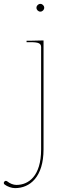

<svg xmlns="http://www.w3.org/2000/svg" viewBox="-102 -730 312 990"><path d="M86 -690C86 -679 95.5 -670 106 -670C117 -670 126 -679.5 126 -690C126 -701 116.5 -710 106 -710C95 -710 86 -700.5 86 -690ZM-17 223.5C-33.5 223.5 -50.5 216.5 -65 205C-67 203.5 -70 202.5 -72 202.5C-77 202.5 -82.5 208 -82.5 213.5C-82.5 216.5 -81 219.5 -78 221.5C-64.5 232 -42 240 -24.5 240C52 240 122.5 183 122.5 40V-521.5L57.5 -520H35V-512.5H57.5C96 -512.5 110 -506 110 -487.5V40C110 179.5 44 223.5 -17 223.5Z"/></svg>

Font: Znikomit
Style: Regular
Weight: 100
Designer: gluk
Foundry: gluk
Version: Version 0.55